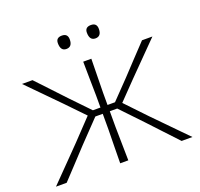

<svg xmlns="http://www.w3.org/2000/svg" viewBox="-153 -1095 1322 1266"><g transform="rotate(-20 508.0 -461.5)"><path d="M29.5 0Q59 -30.5 97.5 -69.5Q136 -108.5 176.2 -149.8Q216.5 -191 252 -227.5L386.5 -369L265.5 -494.5Q213 -548 159.8 -602Q106.5 -656 50.5 -713H124Q179.5 -654.5 221.2 -609.8Q263 -565 306 -519.5L430.5 -390H483.5V-475Q482 -541 481.5 -596.8Q481 -652.5 480 -713H537Q536 -652.5 535 -596.8Q534 -541 533 -475V-390H585.5L710.5 -519.5Q753 -565 795 -609.8Q837 -654.5 892.5 -713H965.5Q909.5 -656 856 -602Q802.5 -548 750 -494.5L629 -369.5L765.5 -226Q800.5 -190.5 840.5 -149.5Q880.5 -108.5 918.8 -69.5Q957 -30.5 987 0H911Q859.5 -54.5 816 -101.5Q772.5 -148.5 731 -192.5L585 -346H533V-237Q534 -171.5 535 -116Q536 -60.5 537 0H480Q481 -60 481.5 -115.8Q482 -171.5 483.5 -237V-346H431.5L288.5 -197Q244.5 -149.5 200 -102Q155.5 -54.5 104.5 0ZM609 -829.5Q568 -829.5 568 -884.5Q568 -923 610 -923Q651 -923 651 -881.5Q651 -829.5 609 -829.5ZM405 -829.5Q364.5 -829.5 364.5 -884.5Q364.5 -923 406 -923Q447 -923 447 -881.5Q447 -829.5 405 -829.5Z"/></g></svg>

Font: Commissioner Loud ExtraLight
Style: Regular
Weight: 200
Designer: Kostas Bartsokas
Foundry: Kostas Bartsokas
Version: Version 1.000; ttfautohint (v1.8.3)